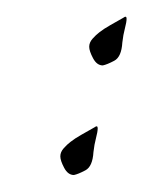

<svg xmlns="http://www.w3.org/2000/svg" viewBox="-20 -206 169 226"><path d="M101 -129Q94 -129 89.5 -137.5Q85 -146 85 -151Q85 -156 89 -160.5Q93 -165 97 -168Q102 -172 110 -176.5Q118 -181 125 -185Q129 -188 129 -184Q129 -180 127 -172.5Q125 -165 124 -156Q123 -139 114.5 -134.5Q106 -130 101 -129ZM67 0Q60 0 55.5 -8.5Q51 -17 51 -22Q51 -27 55 -31.5Q59 -36 63 -39Q68 -43 76 -47.5Q84 -52 91 -56Q95 -59 95 -55Q95 -51 93 -43.5Q91 -36 90 -27Q89 -10 80.5 -5.5Q72 -1 67 0Z"/></svg>

Font: Fuggles
Style: Regular
Weight: 400
Designer: Rob Leuschke
Foundry: Robert E. Leuschke
Version: Version 1.100; ttfautohint (v1.8.3)